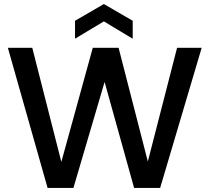

<svg xmlns="http://www.w3.org/2000/svg" viewBox="-20 -932 1039 952"><path d="M19 -695H140L300 -67H267L440 -695H568L730 -65H696L858 -695H980L774 0H645L484 -578H514L344 0H216ZM638 -740 495 -826 352 -740V-829L495 -912L638 -829Z"/></svg>

Font: Parkinsans Medium
Style: Regular
Weight: 500
Designer: Red Stone, Indian Type Foundry
Foundry: Indian Type Foundry
Version: Version 1.000